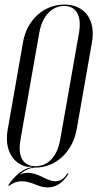

<svg xmlns="http://www.w3.org/2000/svg" viewBox="-20 -726 436 841"><path d="M100 11C67 25 45 45 16 85L19 88C37 75 55 68 76 68C92 68 110 72 132 81L137 83C154 90 172 95 189 95C225 95 257 74 280 35L275 33C262 56 244 68 223 68C209 68 193 63 171 52L163 48C144 38 120 31 103 31C89 31 75 34 66 39C88 19 114 8 135 8C224 8 298 -60 316 -160L383 -542C400 -639 351 -706 262 -706C172 -706 98 -639 81 -542L14 -160C-2 -75 33 -9 100 5L119 4V6ZM152 -582C165 -656 207 -700 261 -700C314 -700 339 -657 326 -582L244 -116C231 -41 191 2 136 2C81 2 56 -40 70 -116Z"/></svg>

Font: Moniqa Ita Display
Style: Italic
Weight: 400
Italic angle: -10°
Designer: Rajesh Rajput
Foundry: Rajesh Rajput
Version: Version 1.000